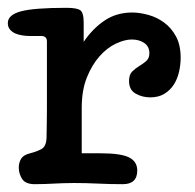

<svg xmlns="http://www.w3.org/2000/svg" viewBox="-26 -471 499 491"><path d="M436 -323Q436 -306 432 -288Q428 -270 419 -255.5Q410 -241 395 -231.5Q380 -222 358 -222Q338 -222 321 -231.5Q304 -241 304 -264Q304 -280 312 -288Q320 -296 330 -302Q340 -308 348 -315Q356 -322 356 -335Q356 -352 343 -361Q330 -370 311 -370Q293 -370 270.5 -359.5Q248 -349 228.5 -327Q209 -305 196 -272.5Q183 -240 183 -195V-79H231Q283 -79 304 -68.5Q325 -58 325 -35Q325 0 288 0Q256 0 224.5 -1.5Q193 -3 163 -3Q147 -3 135 -2.5Q123 -2 112 -1.5Q101 -1 89.5 -0.5Q78 0 63 0Q39 0 30.5 -13.5Q22 -27 22 -42Q22 -55 28 -65Q34 -75 51 -79Q67 -83 79.5 -89.5Q92 -96 93 -118Q93 -130 93.5 -146Q94 -162 94 -189Q94 -216 94 -258Q94 -300 94 -365Q94 -379 79 -379H49Q41 -379 31 -380.5Q21 -382 13 -385.5Q5 -389 -0.5 -395.5Q-6 -402 -6 -412Q-6 -433 27.5 -442Q61 -451 144 -451Q170 -451 179 -445Q188 -439 188 -413V-364Q211 -398 241.5 -418.5Q272 -439 312 -439Q331 -439 353 -433Q375 -427 393.5 -413.5Q412 -400 424 -378Q436 -356 436 -323Z"/></svg>

Font: Life Savers ExtraBold
Style: Regular
Weight: 800
Designer: Pablo Impallari, Rodrigo Fuenzalida, Brenda Gallo
Foundry: Pablo Impallari, Rodrigo Fuenzalida, Brenda Gallo
Version: Version 3.001; ttfautohint (v0.95) -l 8 -r 50 -G 200 -x 14 -